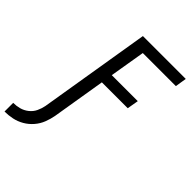

<svg xmlns="http://www.w3.org/2000/svg" viewBox="-353 -862 1191 1191"><g transform="rotate(45 242.5 -266.0)"><path d="M-91 203Q-58 203 -24 196Q10 189 41 171Q72 153 95.5 125.5Q119 98 131.5 65.5Q144 33 150 0L208 -352H435L448 -427H220L259 -660H549L561 -735H185L64 0Q59 26 47 51.5Q35 77 12 95Q-11 113 -37.5 120Q-64 127 -91 127Z"/></g></svg>

Font: Iosevka Sparkle
Style: Italic
Weight: 400
Italic angle: -9°
Designer: Belleve Invis
Foundry: Belleve Invis
Version: Version 4.5.0; ttfautohint (v1.8.3)